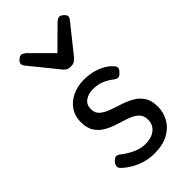

<svg xmlns="http://www.w3.org/2000/svg" viewBox="-263 -918 1010 1010"><g transform="rotate(-45 242.0 -413.0)"><path d="M246 19Q206 19 170.5 7.5Q135 -4 107.5 -21.5Q80 -39 63 -57Q56 -65 57 -77Q58 -89 71 -102Q82 -112 91 -114Q100 -116 111 -108Q147 -80 180.5 -65Q214 -50 247 -50Q276 -50 298.5 -59Q321 -68 334.5 -86.5Q348 -105 348 -131Q348 -163 329 -180.5Q310 -198 280.5 -208.5Q251 -219 218 -229Q185 -239 155.5 -255Q126 -271 107 -299Q88 -327 88 -374Q88 -416 109.5 -448.5Q131 -481 169.5 -500Q208 -519 258 -519Q297 -519 328 -510Q359 -501 382.5 -487Q406 -473 420 -456Q431 -444 429.5 -434Q428 -424 416 -413Q405 -400 394.5 -399Q384 -398 372 -407Q345 -428 317.5 -439Q290 -450 257 -450Q222 -450 198 -433.5Q174 -417 174 -383Q174 -354 192.5 -337.5Q211 -321 240.5 -310Q270 -299 303.5 -288.5Q337 -278 366.5 -261.5Q396 -245 414.5 -217Q433 -189 433 -143Q433 -101 412.5 -64Q392 -27 350.5 -4Q309 19 246 19ZM401 -845Q410 -845 423 -833.5Q436 -822 436 -811Q436 -809 435 -805.5Q434 -802 429 -795L302 -636Q296 -630 287 -623Q278 -616 258 -616Q239 -616 230 -623Q221 -630 216 -636L87 -795Q83 -802 82 -805.5Q81 -809 81 -811Q81 -822 93.5 -833.5Q106 -845 116 -845Q122 -845 128 -841.5Q134 -838 141 -833L258 -716L376 -833Q382 -838 388 -841.5Q394 -845 401 -845Z"/></g></svg>

Font: Playwrite HR Lijeva
Style: Regular
Weight: 400
Designer: Veronika Burian, José Scaglione
Foundry: TypeTogether
Version: Version 1.002